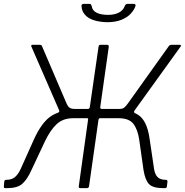

<svg xmlns="http://www.w3.org/2000/svg" viewBox="-24 -974 957 994"><path d="M3 0Q-5 0 -4 -9L-2 -34Q-1 -39 1.5 -41Q4 -43 8 -43Q36 -43 52.5 -56.5Q69 -70 82 -97L152 -253Q188 -332 231 -366Q274 -400 340 -400V-410H431Q440 -410 441 -420L486 -731Q487 -742 496 -742H531Q540 -742 539 -731L495 -420Q494 -410 503 -410H605L609 -400Q652 -400 681 -385.5Q710 -371 727 -338Q744 -305 751 -252L774 -97Q779 -69 793 -56Q807 -43 835 -43Q843 -43 843 -34L840 -9Q839 0 831 0H821Q767 0 747 -21.5Q727 -43 719 -94L697 -249Q689 -304 666.5 -333Q644 -362 590 -362H493Q488 -362 486 -355L437 -10Q436 0 425 0H393Q387 0 385 -2.5Q383 -5 384 -11L432 -355Q434 -362 426 -362H355Q302 -362 269 -331Q236 -300 208 -241L139 -94Q117 -45 91.5 -22.5Q66 0 13 0ZM360 -381 275 -390Q282 -393 283 -396.5Q284 -400 280 -408L138 -734Q137 -737 138.5 -739.5Q140 -742 144 -742H181Q191 -742 193 -736L322 -435Q328 -422 337 -416Q346 -410 364 -410ZM589 -381 592 -410Q610 -410 618.5 -416.5Q627 -423 637 -437L849 -734Q854 -742 864 -742H906Q911 -742 912.5 -739Q914 -736 911 -733L674 -404Q670 -399 670 -394.5Q670 -390 676 -387ZM530 -859Q491 -860 461.5 -869.5Q432 -879 415.5 -898Q399 -917 398 -943Q397 -948 400.5 -951Q404 -954 410 -954H439Q445 -954 447 -951Q449 -948 451 -942Q454 -919 476.5 -908Q499 -897 535 -897Q567 -897 590 -908Q613 -919 622 -943Q624 -949 628 -951.5Q632 -954 637 -954H668Q674 -954 676.5 -951Q679 -948 677 -942Q672 -925 654.5 -905Q637 -885 606 -872Q575 -859 530 -859Z"/></svg>

Font: Libre Franklin ExtraLight
Style: Italic
Weight: 250
Italic angle: -8°
Designer: Pablo Impallari, Rodrigo Fuenzalida, Nhung Nguyen
Foundry: Impallari Type
Version: Version 3.000